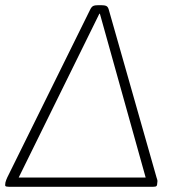

<svg xmlns="http://www.w3.org/2000/svg" viewBox="-34 -722 667 742"><path d="M8 0Q-2 0 -8.5 -1Q-15 -2 -14 -8L-13 -17Q-12 -22 -10 -26.5Q-8 -31 -6 -36L315 -686Q320 -696 326.5 -699Q333 -702 346 -702H356Q370 -702 376.5 -699Q383 -696 386 -686L571 -36Q573 -31 574 -26.5Q575 -22 574 -17L573 -8Q572 -2 566.5 -1Q561 0 551 0ZM24 -7 6 -36H559L537 -7L352 -669H350Z"/></svg>

Font: Asap Thin
Style: Italic
Weight: 250
Italic angle: -6°
Designer: Pablo Cosgaya
Foundry: Omnibus-Type
Version: Version 3.001